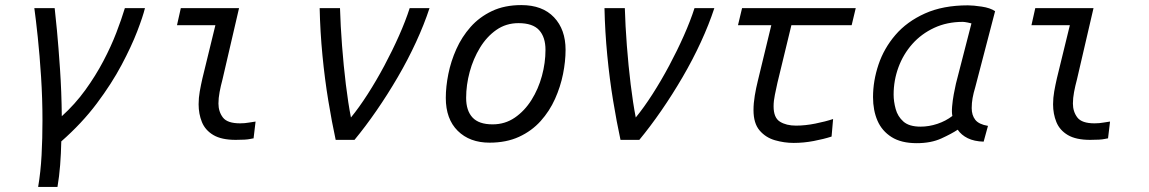

<svg xmlns="http://www.w3.org/2000/svg" viewBox="-20 -550 4520 755"><path d="M130 185Q140 126 143.5 60Q147 -6 147 -76Q147 -163 141.5 -248Q136 -333 128.5 -404Q121 -475 115 -518H195Q198 -494 204 -430Q210 -366 216 -278Q222 -190 223 -93Q275 -140 315.5 -196Q356 -252 386.5 -310Q417 -368 437.5 -421.5Q458 -475 471 -518H550Q542 -485 519.5 -426.5Q497 -368 458 -294.5Q419 -221 360.5 -143Q302 -65 221 6Q220 54 216.5 99Q213 144 206 185Z M907 0Q851 0 819 -19Q787 -38 774 -70Q761 -102 761 -140Q761 -165 765.5 -190.5Q770 -216 776 -242L827 -451H676L691 -518H920L855 -238Q848 -212 843.5 -188Q839 -164 839 -143Q839 -111 856.5 -88Q874 -65 924 -65Q943 -65 959 -68Q975 -71 985 -72L977 -5Q979 -7 963.5 -3.5Q948 0 907 0Z M1300 0Q1285 -69 1271 -154Q1257 -239 1248 -332Q1239 -425 1237 -518H1317Q1319 -449 1325 -370.5Q1331 -292 1340 -218Q1349 -144 1360 -88Q1392 -127 1426 -180Q1460 -233 1491.5 -292Q1523 -351 1549 -409.5Q1575 -468 1591 -518H1669Q1648 -454 1616 -384.5Q1584 -315 1544 -246.5Q1504 -178 1460.5 -115Q1417 -52 1374 0Z M1905 11Q1827 11 1780 -35.5Q1733 -82 1733 -165Q1733 -209 1743 -259Q1753 -309 1774.5 -357Q1796 -405 1830.5 -444Q1865 -483 1914.5 -506.5Q1964 -530 2030 -530Q2113 -530 2158.5 -482Q2204 -434 2204 -354Q2204 -309 2194 -259Q2184 -209 2162.5 -161Q2141 -113 2106 -74Q2071 -35 2021 -12Q1971 11 1905 11ZM1917 -61Q1966 -61 2004.5 -87.5Q2043 -114 2070 -157Q2097 -200 2111 -251.5Q2125 -303 2125 -354Q2125 -404 2100 -431.5Q2075 -459 2019 -459Q1970 -459 1932 -432.5Q1894 -406 1867.5 -362.5Q1841 -319 1827 -267.5Q1813 -216 1813 -165Q1813 -115 1838 -88Q1863 -61 1917 -61Z M2420 0Q2405 -69 2391 -154Q2377 -239 2368 -332Q2359 -425 2357 -518H2437Q2439 -449 2445 -370.5Q2451 -292 2460 -218Q2469 -144 2480 -88Q2512 -127 2546 -180Q2580 -233 2611.5 -292Q2643 -351 2669 -409.5Q2695 -468 2711 -518H2789Q2768 -454 2736 -384.5Q2704 -315 2664 -246.5Q2624 -178 2580.5 -115Q2537 -52 2494 0Z M3101 12Q3064 12 3027.5 1.5Q2991 -9 2967 -37Q2943 -65 2943 -117Q2943 -144 2948 -174Q2953 -204 2960 -232L3013 -451H2882L2898 -518H3345L3329 -451H3092L3037 -224Q3032 -201 3027 -177Q3022 -153 3022 -132Q3022 -87 3047 -71.5Q3072 -56 3110 -56Q3146 -56 3186 -64Q3226 -72 3256 -82L3250 -13Q3219 -3 3179.5 4.5Q3140 12 3101 12Z M3585 13Q3524 13 3486 -11Q3448 -35 3430.5 -75.5Q3413 -116 3413 -168Q3413 -232 3434.5 -296Q3456 -360 3501 -412.5Q3546 -465 3617 -497Q3688 -529 3786 -529Q3807 -529 3840.5 -524Q3874 -519 3893 -506L3815 -207Q3808 -184 3804.5 -164.5Q3801 -145 3801 -125Q3801 -97 3815 -79Q3829 -61 3865 -55L3848 7Q3811 6 3785.5 -6.5Q3760 -19 3746 -40Q3722 -24 3681.5 -5.5Q3641 13 3585 13ZM3600 -52Q3633 -52 3666 -63Q3699 -74 3725 -94Q3722 -108 3724 -131.5Q3726 -155 3730.5 -179.5Q3735 -204 3739 -221L3800 -458Q3798 -459 3785 -461.5Q3772 -464 3766 -464Q3704 -464 3653.5 -440.5Q3603 -417 3567.5 -377Q3532 -337 3513 -285.5Q3494 -234 3494 -178Q3494 -151 3502 -121.5Q3510 -92 3532.5 -72Q3555 -52 3600 -52Z M4267 0Q4211 0 4179 -19Q4147 -38 4134 -70Q4121 -102 4121 -140Q4121 -165 4125.5 -190.5Q4130 -216 4136 -242L4187 -451H4036L4051 -518H4280L4215 -238Q4208 -212 4203.5 -188Q4199 -164 4199 -143Q4199 -111 4216.5 -88Q4234 -65 4284 -65Q4303 -65 4319 -68Q4335 -71 4345 -72L4337 -5Q4339 -7 4323.5 -3.5Q4308 0 4267 0Z"/></svg>

Font: Ubuntu Sans Mono
Style: Italic
Weight: 400
Italic angle: -13.5°
Monospace: yes
Designer: Dalton Maag Ltd
Foundry: Dalton Maag Ltd
Version: Version 1.006